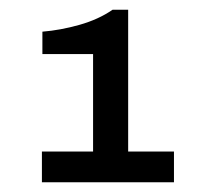

<svg xmlns="http://www.w3.org/2000/svg" viewBox="-20 -814 427 394"><path d="M66 -440V-503H171V-703H67V-749Q104 -752 143 -763Q182 -774 211 -794H243V-503H337V-440Z"/></svg>

Font: Archivo SemiExpanded Medium
Style: Regular
Weight: 500
Width: 6
Designer: Hector Gatti
Foundry: Omnibus-Type
Version: Version 2.001; ttfautohint (v1.8.3)